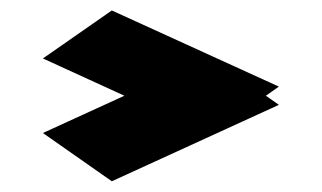

<svg xmlns="http://www.w3.org/2000/svg" viewBox="-20 -566 600 358"><path d="M188.5 -228 60 -318 371.5 -460.5 500 -370.5ZM371.5 -314.5 60 -457 188.5 -546.5 500 -404.5Z"/></svg>

Font: Bodoni Moda 9pt Black
Style: Italic
Weight: 900
Italic angle: -13°
Designer: Owen Earl
Foundry: indestructible type
Version: Version 2.004